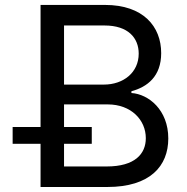

<svg xmlns="http://www.w3.org/2000/svg" viewBox="-20 -747 747 767"><path d="M142 0H408.7C579.9 0 652.3 -83.8 652.3 -193.9C652.3 -308.2 573.2 -371.1 505 -375.4V-382.5C568.5 -399.5 623.9 -441.8 623.9 -534.8C623.9 -641.3 552.2 -727.3 399.5 -727.3H142V-239.7H30.5V-172.6H142ZM235.8 -82V-172.6H346.6V-239.7H235.8V-329.9H410.5C503.9 -329.9 562.5 -267.8 562.5 -195C562.5 -132.1 518.8 -82 406.2 -82ZM235.8 -409.1V-645.2H397.7C491.8 -645.2 534.1 -595.5 534.1 -532.7C534.1 -457.4 473 -409.1 394.9 -409.1Z"/></svg>

Font: Margiela Sans Text
Style: Regular
Weight: 400
Designer: Stefan Endress, Andreas Faust
Version: Version 1.100;FEAKit 1.0